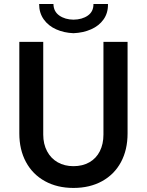

<svg xmlns="http://www.w3.org/2000/svg" viewBox="-20 -928 731 956"><path d="M76.2 -263.7V-719.7H195.3V-257.8Q195.3 -210.9 214.4 -175Q233.4 -139.2 267.3 -119.9Q301.3 -100.6 345.7 -100.6Q391.1 -100.6 425 -119.9Q459 -139.2 477.1 -175Q495.1 -210.9 495.1 -257.8V-719.7H615.2V-263.7Q615.2 -182.1 582.3 -120.8Q549.3 -59.6 488.3 -25.9Q427.2 7.8 345.7 7.8Q265.1 7.8 203.9 -25.9Q142.6 -59.6 109.4 -121.1Q76.2 -182.6 76.2 -263.7ZM174.8 -908.2H246.1Q246.6 -871.1 275.1 -850.8Q303.7 -830.6 345.7 -830.1Q389.2 -830.6 417.5 -850.6Q445.8 -870.6 445.3 -908.2H517.6Q518.6 -863.8 495.8 -831.5Q473.1 -799.3 433.6 -782Q394 -764.6 345.7 -762.7Q298.3 -764.6 259.5 -782Q220.7 -799.3 197.8 -831.5Q174.8 -863.8 174.8 -908.2Z"/></svg>

Font: Reddit Sans Strawberry SemiBold
Style: Regular
Weight: 600
Designer: Stephen Hutchings
Foundry: Reddit
Version: Version 1.013